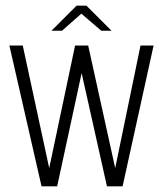

<svg xmlns="http://www.w3.org/2000/svg" viewBox="-20 -655 574 675"><path d="M126 0 13 -495H60L153 -64L244 -495H290L385 -64L474 -495H520L411 0H356L267 -398L181 0ZM161 -547 249 -635H284L372 -547H336L266 -607L198 -547Z"/></svg>

Font: Alumni Sans Light
Style: Regular
Weight: 300
Version: Version 1.018